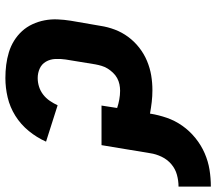

<svg xmlns="http://www.w3.org/2000/svg" viewBox="-65 -730 803 713"><g transform="rotate(90 336.5 -373.5)"><path d="M270 8Q245 8 221 5Q197 2 174 -5Q151 -12 131 -24.5Q111 -37 95.5 -54Q80 -71 70 -92.5Q60 -114 55.5 -137.5Q51 -161 52 -185.5Q53 -210 57 -235L76 -345Q80 -372 90 -398.5Q100 -425 117 -448Q134 -471 157 -489Q180 -507 206.5 -518Q233 -529 260 -533.5Q287 -538 315 -538Q337 -538 358.5 -535.5Q380 -533 402 -529V-530Q407 -561 417.5 -591.5Q428 -622 447 -649Q466 -676 492.5 -697.5Q519 -719 549 -732Q579 -745 610 -750Q641 -755 673 -755V-635Q651 -635 629 -629Q607 -623 589.5 -608Q572 -593 562 -572Q552 -551 549 -530L519 -349H372L381 -407Q366 -412 349.5 -415Q333 -418 317 -418Q305 -418 293 -415.5Q281 -413 270 -407Q259 -401 250 -391.5Q241 -382 234.5 -371.5Q228 -361 224.5 -349Q221 -337 219 -326L201 -216Q198 -197 199 -177.5Q200 -158 209 -142.5Q218 -127 234.5 -119.5Q251 -112 270 -112Q286 -112 302 -117Q318 -122 331.5 -132.5Q345 -143 354.5 -157Q364 -171 371 -186L506 -143Q491 -109 466.5 -79Q442 -49 410 -29Q378 -9 342 -0.5Q306 8 270 8Z"/></g></svg>

Font: Iosevka Curly Slab HvEx
Style: Italic
Weight: 900
Width: 7
Italic angle: -9°
Monospace: yes
Designer: Belleve Invis
Foundry: Belleve Invis
Version: Version 11.1.0; ttfautohint (v1.8.3)